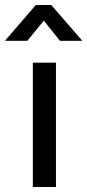

<svg xmlns="http://www.w3.org/2000/svg" viewBox="-63 -752 351 772"><path d="M0 0ZM69 -500H162V0H69ZM81 -732H143L268 -588H178L113 -669L47 -588H-43Z"/></svg>

Font: sheba-seeBold
Style: Regular
Weight: 600
Designer: Mohamed Galeb, the designers
Foundry: Kief Type Foundry
Version: Version 2.010; ttfautohint (v1.5.33-1714) -l 8 -r 50 -G 200 